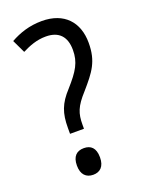

<svg xmlns="http://www.w3.org/2000/svg" viewBox="-140 -792 654 868"><g transform="rotate(-20 187.5 -357.5)"><path d="M119 -201H186V-220C186 -275 197 -305 246 -359C307 -429 339 -470 339 -559C339 -659 280 -724 173 -724C113 -724 64 -707 21 -683L51 -620C85 -637 121 -652 166 -652C229 -652 261 -617 261 -553C261 -494 239 -458 183 -395C134 -342 119 -300 119 -229ZM99 -55C99 -12 121 9 155 9C187 9 210 -10 210 -55C210 -101 188 -119 155 -119C120 -119 99 -99 99 -55Z"/></g></svg>

Font: Noto Sans Sinhala UI Condensed
Style: Regular
Weight: 400
Width: 3
Designer: Jelle Bosma - Monotype Design Team
Foundry: Monotype Imaging Inc.
Version: Version 2.006